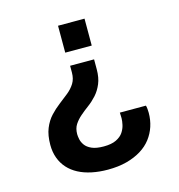

<svg xmlns="http://www.w3.org/2000/svg" viewBox="-104 -618 822 882"><g transform="rotate(-15 306.5 -177.0)"><path d="M302 172Q261 172 225.5 164.5Q190 157 162.5 142.5Q135 128 115.5 106.5Q96 85 85.5 56.5Q75 28 75 -6Q75 -52 88 -84Q101 -116 122 -138.5Q143 -161 166 -178.5Q189 -196 210 -213Q231 -230 244 -251Q257 -272 257 -302V-334H371V-287Q371 -247 359 -218.5Q347 -190 328.5 -169.5Q310 -149 289 -133.5Q268 -118 249.5 -102Q231 -86 219 -67.5Q207 -49 207 -22Q207 -12 210 2.5Q213 17 223 31Q233 45 254 54.5Q275 64 311 64Q348 64 370.5 53Q393 42 404 25.5Q415 9 419 -9Q423 -27 423 -40Q423 -49 422.5 -56Q422 -63 422 -67H546Q548 -61 549 -51Q550 -41 550 -32Q550 2 540 32.5Q530 63 510.5 88.5Q491 114 461 132.5Q431 151 391.5 161.5Q352 172 302 172ZM251 -398V-526H377V-398Z"/></g></svg>

Font: Archivo SemiBold SemiBold
Style: Regular
Weight: 600
Version: Version 2.001